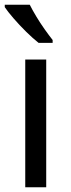

<svg xmlns="http://www.w3.org/2000/svg" viewBox="-21 -786 299 806"><path d="M173 0H85V-536H173ZM104 -766Q115 -744 131.5 -716.5Q148 -689 166.5 -663Q185 -637 200 -618V-606H141Q118 -624 89 -652.5Q60 -681 35.5 -709.5Q11 -738 -1 -756V-766Z"/></svg>

Font: Noto Sans Old Sogdian
Style: Regular
Weight: 400
Designer: Monotype Design Team
Foundry: Monotype Imaging Inc.
Version: Version 2.002; ttfautohint (v1.8.4.7-5d5b)